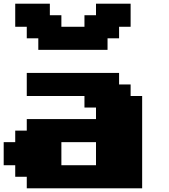

<svg xmlns="http://www.w3.org/2000/svg" viewBox="-20 -1020 915 1040"><path d="M125 0H750V-500H687.5V-562.5H625V-625H125V-500H437.5V-437.5H500V-375H125V-312.5H62.5V-250H0V-125H62.5V-62.5H125ZM500 -125H312.5V-250H500ZM187.5 -750H562.5V-812.5H625V-875H687.5V-1000H500V-937.5H437.5V-875H312.5V-937.5H250V-1000H62.5V-875H125V-812.5H187.5Z"/></svg>

Font: Faithful 32x
Style: Bold
Weight: 400
Foundry: Faithful Resource Pack
Version: Version 1.0; January 27, 2023